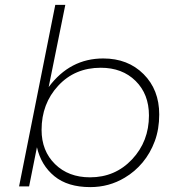

<svg xmlns="http://www.w3.org/2000/svg" viewBox="-20 -762 718 785"><path d="M349 3Q257 3 202.5 -41.5Q148 -86 131 -160L99 0H58L206 -742H247L179 -406Q266 -523 402 -523Q503 -523 567 -459Q631 -395 631 -294Q631 -234 612.8 -184.8Q594.5 -135.5 563 -97.8Q531.5 -60 490 -35.5Q426 3 349 3ZM348 -37Q451 -37 520 -110.5Q589 -184 589 -290Q589 -377 534.5 -431Q480 -485 392 -485Q286 -485 218 -411.5Q150 -338 150 -231Q150 -145 205 -91Q260 -37 348 -37Z"/></svg>

Font: Argentum Sans ExtraLight
Style: Italic
Weight: 200
Italic angle: -11°
Designer: Julieta Ulanovsky (font), Cristiano Sobral (main changes and remaster)
Foundry: Julieta Ulanovsky (font), Cristiano Sobral (main changes and remaster)
Version: Version 2.007;June 15, 2022;FontCreator 14.0.0.2814 64-bit; 